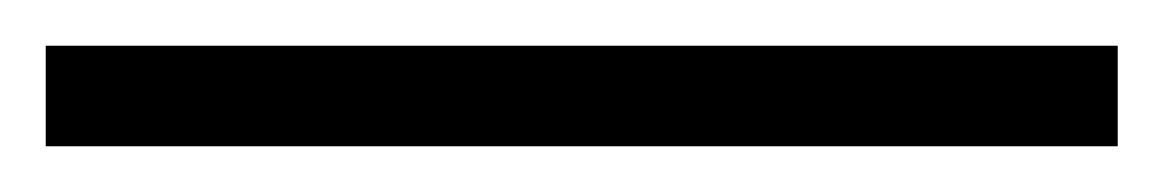

<svg xmlns="http://www.w3.org/2000/svg" viewBox="-25 63 509 84"><path d="M-5 127V83H464V127Z"/></svg>

Font: Noto Serif Armenian Light
Style: Regular
Weight: 300
Version: Version 2.007